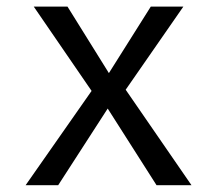

<svg xmlns="http://www.w3.org/2000/svg" viewBox="-20 -546 640 566"><path d="M151.5 0H55.5L250 -278L79.5 -526.5H179L301 -330.5L424.5 -526.5H520.5L350.5 -281.5L544.5 0H441.5L297.5 -226Z"/></svg>

Font: Fira Code Light
Style: Regular
Weight: 400
Monospace: yes
Version: Version 5.002